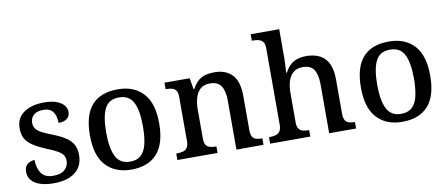

<svg xmlns="http://www.w3.org/2000/svg" viewBox="-68 -1032 3066 1313"><g transform="rotate(-10 1465.0 -375.0)"><path d="M216 10Q160 10 121 -3Q82 -16 61.5 -40.5Q41 -65 41 -99Q41 -128 53.5 -143Q66 -158 82.5 -164Q99 -170 112 -170Q112 -115 137 -78Q162 -41 220 -41Q273 -41 300 -65Q327 -89 327 -126Q327 -150 316.5 -166Q306 -182 279.5 -197.5Q253 -213 204 -232Q152 -254 117.5 -276Q83 -298 66 -327Q49 -356 49 -400Q49 -471 102.5 -508.5Q156 -546 244 -546Q296 -546 330.5 -533Q365 -520 381.5 -499Q398 -478 398 -454Q398 -425 378 -408Q358 -391 318 -391Q318 -441 296.5 -469Q275 -497 231 -497Q186 -497 163 -476.5Q140 -456 140 -422Q140 -398 152.5 -381Q165 -364 193 -349.5Q221 -335 268 -317Q319 -297 352 -275Q385 -253 401.5 -223.5Q418 -194 418 -152Q418 -73 363.5 -31.5Q309 10 216 10Z M753 10Q642 10 578 -59Q514 -128 514 -269Q514 -410 575 -478.5Q636 -547 756 -547Q867 -547 931 -478.5Q995 -410 995 -269Q995 -128 933.5 -59Q872 10 753 10ZM755 -45Q802 -45 830 -70Q858 -95 870 -145.5Q882 -196 882 -269Q882 -380 853 -435.5Q824 -491 754 -491Q684 -491 655.5 -435.5Q627 -380 627 -269Q627 -159 656 -102Q685 -45 755 -45Z M1074 0V-45H1080Q1103 -45 1121.5 -50Q1140 -55 1150.5 -70.5Q1161 -86 1161 -116V-424Q1161 -453 1150.5 -467.5Q1140 -482 1122.5 -486.5Q1105 -491 1083 -491H1079V-536H1254L1267 -458H1272Q1293 -496 1316.5 -515Q1340 -534 1367.5 -540.5Q1395 -547 1427 -547Q1506 -547 1550 -500.5Q1594 -454 1594 -352V-117Q1594 -86 1603 -70.5Q1612 -55 1628.5 -50Q1645 -45 1667 -45H1672V0H1484V-341Q1484 -406 1461.5 -441.5Q1439 -477 1383 -477Q1341 -477 1316.5 -455Q1292 -433 1281.5 -396Q1271 -359 1271 -317V-111Q1271 -83 1281.5 -68.5Q1292 -54 1309.5 -49.5Q1327 -45 1349 -45H1353V0Z M1718 0V-45H1724Q1747 -45 1765 -50Q1783 -55 1794 -70.5Q1805 -86 1805 -116V-649Q1805 -678 1793.5 -692Q1782 -706 1764 -710.5Q1746 -715 1726 -715H1717V-760H1915V-555Q1915 -535 1913.5 -513Q1912 -491 1911 -475Q1910 -459 1910 -459H1916Q1932 -491 1954 -510.5Q1976 -530 2003.5 -538.5Q2031 -547 2064 -547Q2148 -547 2193 -500.5Q2238 -454 2238 -352V-117Q2238 -86 2247.5 -70.5Q2257 -55 2273.5 -50Q2290 -45 2312 -45H2315V0H2128V-341Q2128 -406 2105.5 -441.5Q2083 -477 2026 -477Q1988 -477 1963 -456.5Q1938 -436 1926.5 -400Q1915 -364 1915 -317V-111Q1915 -83 1925.5 -68.5Q1936 -54 1954 -49.5Q1972 -45 1994 -45H1997V0Z M2635 10Q2524 10 2460 -59Q2396 -128 2396 -269Q2396 -410 2457 -478.5Q2518 -547 2638 -547Q2749 -547 2813 -478.5Q2877 -410 2877 -269Q2877 -128 2815.5 -59Q2754 10 2635 10ZM2637 -45Q2684 -45 2712 -70Q2740 -95 2752 -145.5Q2764 -196 2764 -269Q2764 -380 2735 -435.5Q2706 -491 2636 -491Q2566 -491 2537.5 -435.5Q2509 -380 2509 -269Q2509 -159 2538 -102Q2567 -45 2637 -45Z"/></g></svg>

Font: Noto Serif Armenian Medium
Style: Regular
Weight: 500
Version: Version 2.007